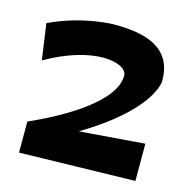

<svg xmlns="http://www.w3.org/2000/svg" viewBox="-97 -734 825 837"><g transform="rotate(15 315.0 -315.5)"><path d="M583 -172 289 -149C580 -323 583 -452 583 -452C586 -608 456 -639 318 -639C318 -639 179 -639 30 -568L53 -406C154 -464 244 -487 310 -487C373 -487 417 -465 417 -434C417 -314 203 -195 61 -132V8L583 -4Z"/></g></svg>

Font: Peralta
Style: Regular
Weight: 400
Designer: Astigmatic (AOETI)
Foundry: Astigmatic (AOETI)
Version: Version 1.000